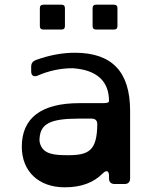

<svg xmlns="http://www.w3.org/2000/svg" viewBox="-20 -785 648 819"><path d="M165 -659H242C252 -659 257 -664 257 -674V-750C257 -760 252 -765 242 -765H165C155 -765 150 -760 150 -750V-674C150 -664 155 -659 165 -659ZM390 -659H466C476 -659 481 -664 481 -674V-750C481 -760 476 -765 466 -765H390C380 -765 375 -760 375 -750V-674C375 -664 380 -659 390 -659ZM299 -560C247 -560 191 -550 133 -529C120 -524 113 -515 113 -501V-480C113 -462 125 -455 142 -463C188 -483 238 -494 290 -494C395 -487 445 -437 445 -354C445 -348 437 -345 421 -345H319C156 -345 73 -282 73 -159C73 -54 145 14 256 14C327 14 379 -6 418 -45C434 -61 445 -57 445 -35V-24C445 -8 454 0 470 0H511C527 0 535 -9 535 -24V-312C535 -479 458 -560 299 -560ZM270 -123C211 -123 167 -127 152 -169C148 -180 148 -188 149 -198C154 -255 192 -279 314 -279H371C386 -279 395 -271 395 -256C394 -142 359 -123 270 -123Z"/></svg>

Font: OpenDyslexic3
Style: Regular
Weight: 400
Designer: Abelardo Gonzalez
Version: Version 3.001;PS 003.001;hotconv 1.0.88;makeotf.lib2.5.64775